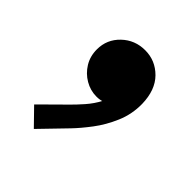

<svg xmlns="http://www.w3.org/2000/svg" viewBox="-102 -209 433 433"><g transform="rotate(45 114.5 7.5)"><path d="M67.9 159.2 29.3 119.6 83 66.4Q96.2 53.7 110.1 37.8Q124 22 133.5 3.7Q143.1 -14.6 143.1 -35.2H164.1Q160.2 -18.1 149.2 -5.1Q138.2 7.8 116.2 7.8Q96.7 7.8 79.6 -2.2Q62.5 -12.2 52 -29.3Q41.5 -46.4 41.5 -68.4Q41.5 -100.1 64.5 -122.1Q87.4 -144 120.1 -144Q152.8 -144 176.3 -120.4Q199.7 -96.7 200.7 -53.7Q201.2 -21 188.7 8.1Q176.3 37.1 158.7 60.3Q141.1 83.5 126 99.1Z"/></g></svg>

Font: Reddit Sans Condensed SemiBold
Style: Regular
Weight: 600
Designer: Stephen Hutchings
Foundry: Reddit
Version: Version 1.014